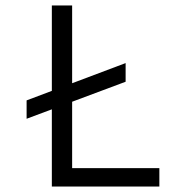

<svg xmlns="http://www.w3.org/2000/svg" viewBox="-20 -680 624 700"><path d="M77 -314 438 -450V-382L77 -247ZM169 0V-660H243V0ZM199 0V-67H561V0Z"/></svg>

Font: Bricolage Grotesque Light
Style: Regular
Weight: 300
Designer: Mathieu Triay
Foundry: Atelier Triay
Version: Version 1.000;gftools[0.9.30]